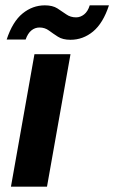

<svg xmlns="http://www.w3.org/2000/svg" viewBox="-20 -699 428 719"><path d="M21 0 109 -496H244L156 0ZM5 -551Q27 -618 64.5 -648.5Q102 -679 148 -679Q177 -679 195 -667.5Q213 -656 228.5 -645Q244 -634 265 -634Q281 -634 295 -645Q309 -656 316 -679H388Q366 -612 328.5 -581Q291 -550 244 -550Q215 -550 197 -561.5Q179 -573 163.5 -584.5Q148 -596 128 -596Q111 -596 97.5 -585Q84 -574 76 -551Z"/></svg>

Font: DM Sans 24pt
Style: Bold Italic
Weight: 700
Italic angle: -10°
Designer: Colophon Foundry, Jonny Pinhorn
Foundry: Colophon Foundry
Version: Version 4.004;gftools[0.9.30]